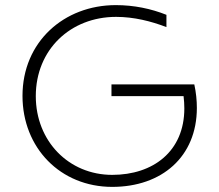

<svg xmlns="http://www.w3.org/2000/svg" viewBox="-20 -726 858 751"><path d="M419 5C613 5 750 -113 750 -304C750 -333 747 -364 740 -396H416V-350H698C700 -333 701 -318 701 -302C701 -134 579 -42 419 -42C249 -42 120 -174 120 -350C120 -532 256 -660 434 -660C504 -660 571 -643 631 -620V-668C571 -692 504 -706 433 -706C230 -706 68 -562 68 -351C68 -148 216 5 419 5Z"/></svg>

Font: Chess Sans Light
Style: Regular
Weight: 300
Designer: Wolf Bōese
Foundry: Wolf Bōese
Version: Version 7.223;Glyphs 3.3 (3306)